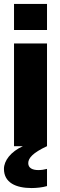

<svg xmlns="http://www.w3.org/2000/svg" viewBox="-25 -740 303 972"><path d="M46 0H91C29 28 -5 74 -5 115C-5 185 56 212 135 212C158 212 190 209 213 202V115C198 119 184 121 169 121C140 121 118 111 118 86C118 61 140 34 213 0V-520H46ZM46 -588H213V-720H46Z"/></svg>

Font: Aspekta 800
Style: Regular
Weight: 800
Designer: Ivo Dolenc
Version: Version 2.000